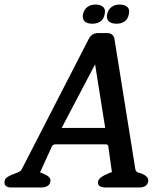

<svg xmlns="http://www.w3.org/2000/svg" viewBox="-28 -822 728 842"><path d="M483 -718Q461 -718 449.5 -728Q438 -738 442 -760Q447 -781 461.5 -791.5Q476 -802 497 -802Q519 -802 530.5 -791.5Q542 -781 537 -760Q533 -738 518.5 -728Q504 -718 483 -718ZM377 -718Q355 -718 343.5 -728Q332 -738 336 -760Q341 -781 355.5 -791.5Q370 -802 391 -802Q413 -802 424.5 -791.5Q436 -781 431 -760Q427 -738 412.5 -728Q398 -718 377 -718ZM463 -66 447 -180Q446 -189 436 -189H218Q208 -189 205 -186.5Q202 -184 200 -181L149 -69Q148 -68 148 -67V-66Q150 -65 156 -63Q158 -62 160.5 -61Q163 -60 165 -59Q178 -54 186.5 -46Q195 -38 193 -27Q191 -12 179.5 -6Q168 0 156 0H19Q6 0 -2 -6.5Q-10 -13 -8 -27Q-6 -38 3 -44.5Q12 -51 23 -55Q26 -57 29 -57.5Q32 -58 35 -60Q44 -63 53 -67Q62 -71 67 -79L360 -649Q373 -677 403 -677H441Q469 -677 474 -651L566 -77Q568 -72 572.5 -68Q577 -64 590 -62Q610 -54 617 -45Q624 -36 622 -27Q620 -13 609.5 -6.5Q599 0 586 0H431Q418 0 409 -6Q400 -12 402 -27Q404 -36 415.5 -44.5Q427 -53 442 -59Q447 -61 451 -63Q455 -65 460 -67Q462 -66 462 -66ZM433 -261V-263L389 -540L243 -262Q242 -261 242 -260.5Q242 -260 241 -259Q243 -261 243 -261Z"/></svg>

Font: Jura
Style: Bold Italic
Weight: 700
Designer: Ed Merritt
Foundry: Ten by Twenty
Version: Version 1.007